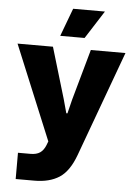

<svg xmlns="http://www.w3.org/2000/svg" viewBox="-60 -792 706 1005"><g transform="rotate(5 292.5 -290.0)"><path d="M61 29H127Q158 29 176.5 16.5Q195 4 206 -23L214 -44L9 -540H195L275 -272L295 -199H301L319 -272L394 -540H576L373 14Q341 101 289.5 134Q238 167 159 167H61ZM283 -747H450L356 -600H228Z"/></g></svg>

Font: Mona Sans ExtraBold
Style: Regular
Weight: 800
Designer: Deni Anggara
Foundry: GitHub
Version: Version 2.000